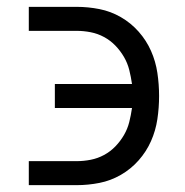

<svg xmlns="http://www.w3.org/2000/svg" viewBox="-20 -540 540 560"><path d="M64 0V-70H204Q224 -70 244.5 -74Q265 -78 283.5 -88Q302 -98 316.5 -113Q331 -128 341.5 -146Q352 -164 357 -184Q362 -204 365 -225H140V-295H365Q362 -316 357 -336Q352 -356 341.5 -374Q331 -392 316.5 -407Q302 -422 283.5 -432Q265 -442 244.5 -446Q224 -450 204 -450H64V-520H204Q237 -520 270 -513.5Q303 -507 332.5 -490Q362 -473 384.5 -447.5Q407 -422 420.5 -391.5Q434 -361 439 -327.5Q444 -294 444 -260Q444 -226 439 -192.5Q434 -159 420.5 -128.5Q407 -98 384.5 -72.5Q362 -47 332.5 -30Q303 -13 270 -6.5Q237 0 204 0Z"/></svg>

Font: Iosevka Term Curly
Style: Regular
Weight: 400
Designer: Belleve Invis
Foundry: Belleve Invis
Version: Version 32.3.0